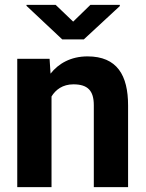

<svg xmlns="http://www.w3.org/2000/svg" viewBox="-20 -770 600 790"><path d="M282 -423C341 -423 366 -397 366 -337V0H507V-336C507 -460 462 -538 340 -538C271 -538 220 -508 188 -467L184 -528H51V0H192V-373C209 -401 238 -423 282 -423ZM281 -681 209 -750H89V-746L236 -608H325L473 -745V-750H352Z"/></svg>

Font: Asimov
Style: Regular
Weight: 500
Designer: Google
Version: Version 2.000980; 2014